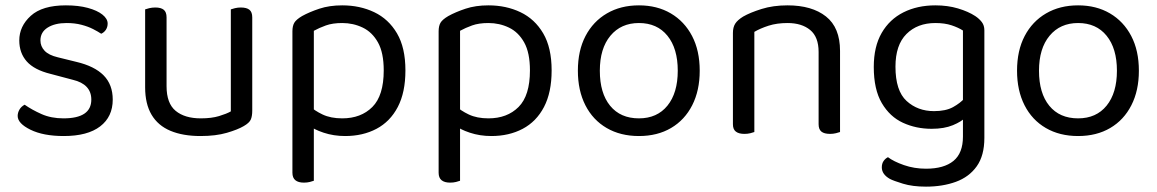

<svg xmlns="http://www.w3.org/2000/svg" viewBox="-20 -495 4322 717"><path d="M401 -123Q401 -59 354 -23Q307 13 218 13Q142 13 94 -10.5Q46 -34 46 -62Q46 -74 52.5 -85.5Q59 -97 72 -104Q99 -85 135 -69Q171 -53 217 -53Q321 -53 321 -123Q321 -152 303.5 -170.5Q286 -189 252 -197L169 -219Q108 -234 80 -265.5Q52 -297 52 -344Q52 -397 95 -436Q138 -475 226 -475Q273 -475 308 -465.5Q343 -456 362.5 -440.5Q382 -425 382 -407Q382 -394 375.5 -384Q369 -374 358 -369Q346 -377 327.5 -386.5Q309 -396 284 -402.5Q259 -409 229 -409Q185 -409 158 -392Q131 -375 131 -344Q131 -322 146.5 -305.5Q162 -289 196 -281L265 -264Q333 -248 367 -213.5Q401 -179 401 -123Z M522 -169V-260H602V-173Q602 -109 636 -81Q670 -53 730 -53Q770 -53 798 -61.5Q826 -70 842 -79V-260H922V-82Q922 -61 916.5 -48.5Q911 -36 890 -24Q868 -11 827 1Q786 13 729 13Q663 13 616.5 -6.5Q570 -26 546 -66.5Q522 -107 522 -169ZM922 -208H842V-460Q847 -462 857.5 -464.5Q868 -467 879 -467Q901 -467 911.5 -458.5Q922 -450 922 -430ZM602 -208H522V-460Q527 -462 537.5 -464.5Q548 -467 560 -467Q581 -467 591.5 -458.5Q602 -450 602 -430Z M1269 13Q1226 13 1188.5 0.5Q1151 -12 1134 -27V-101Q1154 -82 1184.5 -67.5Q1215 -53 1258 -53Q1328 -53 1370.5 -95.5Q1413 -138 1413 -232Q1413 -298 1391.5 -336.5Q1370 -375 1334.5 -392Q1299 -409 1258 -409Q1222 -409 1197 -400Q1172 -391 1152 -380V-48H1072V-378Q1072 -398 1079 -410Q1086 -422 1108 -435Q1135 -450 1172.5 -462.5Q1210 -475 1258 -475Q1324 -475 1377.5 -449.5Q1431 -424 1462.5 -370.5Q1494 -317 1494 -232Q1494 -150 1465.5 -95.5Q1437 -41 1386 -14Q1335 13 1269 13ZM1115 187Q1094 187 1083 178Q1072 169 1072 150V-77L1152 -75V180Q1147 182 1137 184.5Q1127 187 1115 187Z M1815 13Q1772 13 1734.5 0.5Q1697 -12 1680 -27V-101Q1700 -82 1730.5 -67.5Q1761 -53 1804 -53Q1874 -53 1916.5 -95.5Q1959 -138 1959 -232Q1959 -298 1937.5 -336.5Q1916 -375 1880.5 -392Q1845 -409 1804 -409Q1768 -409 1743 -400Q1718 -391 1698 -380V-48H1618V-378Q1618 -398 1625 -410Q1632 -422 1654 -435Q1681 -450 1718.5 -462.5Q1756 -475 1804 -475Q1870 -475 1923.5 -449.5Q1977 -424 2008.5 -370.5Q2040 -317 2040 -232Q2040 -150 2011.5 -95.5Q1983 -41 1932 -14Q1881 13 1815 13ZM1661 187Q1640 187 1629 178Q1618 169 1618 150V-77L1698 -75V180Q1693 182 1683 184.5Q1673 187 1661 187Z M2593 -231Q2593 -157 2565 -102Q2537 -47 2486 -17Q2435 13 2366 13Q2297 13 2245.5 -17Q2194 -47 2166 -102Q2138 -157 2138 -231Q2138 -306 2166.5 -360.5Q2195 -415 2246.5 -445Q2298 -475 2366 -475Q2434 -475 2485 -445Q2536 -415 2564.5 -360.5Q2593 -306 2593 -231ZM2366 -409Q2299 -409 2259.5 -361.5Q2220 -314 2220 -231Q2220 -147 2258.5 -100Q2297 -53 2366 -53Q2434 -53 2472.5 -100.5Q2511 -148 2511 -231Q2511 -314 2472.5 -361.5Q2434 -409 2366 -409Z M3117 -305V-203H3037V-301Q3037 -357 3005.5 -383Q2974 -409 2921 -409Q2881 -409 2850 -399Q2819 -389 2797 -376V-203H2717V-372Q2717 -393 2725.5 -406.5Q2734 -420 2755 -433Q2781 -448 2824 -461.5Q2867 -475 2921 -475Q3012 -475 3064.5 -433.5Q3117 -392 3117 -305ZM2717 -258H2797V-2Q2792 0 2782 2.5Q2772 5 2760 5Q2739 5 2728 -3.5Q2717 -12 2717 -31ZM3037 -258H3117V-2Q3112 0 3101.5 2.5Q3091 5 3080 5Q3058 5 3047.5 -3.5Q3037 -12 3037 -31Z M3459 -14Q3401 -14 3352 -36.5Q3303 -59 3273 -110Q3243 -161 3243 -245Q3243 -321 3272.5 -372Q3302 -423 3354 -449Q3406 -475 3473 -475Q3519 -475 3557.5 -463.5Q3596 -452 3622 -435Q3637 -425 3646.5 -412.5Q3656 -400 3656 -382V-73H3576V-381Q3559 -392 3533.5 -400.5Q3508 -409 3473 -409Q3406 -409 3365 -368Q3324 -327 3324 -246Q3324 -156 3365.5 -118Q3407 -80 3468 -80Q3512 -80 3539 -95Q3566 -110 3582 -128L3586 -57Q3571 -41 3538.5 -27.5Q3506 -14 3459 -14ZM3576 15V-90H3656V20Q3656 86 3627.5 126Q3599 166 3549.5 184Q3500 202 3438 202Q3388 202 3352 191Q3316 180 3303 173Q3273 156 3273 130Q3273 116 3279.5 106.5Q3286 97 3296 92Q3317 108 3355.5 121.5Q3394 135 3438 135Q3505 135 3540.5 106Q3576 77 3576 15Z M4233 -231Q4233 -157 4205 -102Q4177 -47 4126 -17Q4075 13 4006 13Q3937 13 3885.5 -17Q3834 -47 3806 -102Q3778 -157 3778 -231Q3778 -306 3806.5 -360.5Q3835 -415 3886.5 -445Q3938 -475 4006 -475Q4074 -475 4125 -445Q4176 -415 4204.5 -360.5Q4233 -306 4233 -231ZM4006 -409Q3939 -409 3899.5 -361.5Q3860 -314 3860 -231Q3860 -147 3898.5 -100Q3937 -53 4006 -53Q4074 -53 4112.5 -100.5Q4151 -148 4151 -231Q4151 -314 4112.5 -361.5Q4074 -409 4006 -409Z"/></svg>

Font: Baloo Paaji 2
Style: Regular
Weight: 400
Designer: Shuchita Grover, Noopur Datye and Ek Type
Foundry: Ek Type
Version: Version 1.700